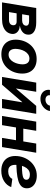

<svg xmlns="http://www.w3.org/2000/svg" viewBox="1104 -1910 817 3066"><g transform="rotate(90 1513.0 -376.5)"><path d="M17.5 0 107.8 -545.9H339.1Q439.8 -545.9 491.5 -507.1Q543.2 -468.2 531.2 -398.1Q524.2 -354.2 486.9 -324.6Q449.7 -295 389.3 -284.5Q436.7 -281.1 467.8 -262.4Q498.9 -243.6 512.4 -214.2Q526 -184.8 519.9 -148.8Q512.3 -102.4 482 -69Q451.6 -35.5 401.7 -17.7Q351.8 0 284.8 0ZM172.4 -111.2H303.2Q334.1 -111.2 355.3 -126Q376.5 -140.9 381.3 -168.3Q386.3 -197.8 371.2 -215.5Q356.1 -233.1 323.2 -233.1H192.6ZM207 -320.8H305.2Q339.6 -320.8 362.2 -335.7Q384.9 -350.6 389.1 -377.2Q393.4 -403.4 374.9 -417.8Q356.3 -432.1 320.4 -432.1H225.6Z M845 10.7Q771.2 10.7 719.3 -17.6Q667.5 -45.8 640.1 -97.2Q612.8 -148.5 612.8 -217.2Q612.8 -283 633.7 -343.2Q654.6 -403.4 694.5 -450.7Q734.4 -498 791.8 -525.4Q849.1 -552.7 922.2 -552.7Q995.8 -552.7 1047.7 -524.6Q1099.7 -496.5 1127 -445.1Q1154.4 -393.8 1154.4 -324.6Q1154.4 -258.7 1133.6 -198.5Q1112.8 -138.2 1072.8 -91.1Q1032.8 -43.9 975.5 -16.6Q918.1 10.7 845 10.7ZM850.1 -104.6Q890.9 -104.6 920.7 -126.5Q950.4 -148.3 969.6 -182.7Q988.7 -217.1 998 -256Q1007.2 -294.9 1007.2 -328.7Q1007.2 -361.5 997.2 -385.9Q987.1 -410.3 967.2 -423.9Q947.3 -437.5 916.9 -437.5Q876 -437.5 846.3 -415.9Q816.5 -394.3 797.3 -360.1Q778.2 -325.8 768.9 -287.1Q759.7 -248.3 759.7 -214Q759.7 -165.1 782.3 -134.9Q804.8 -104.6 850.1 -104.6Z M1706.3 0H1559.6L1612.9 -321.3H1608.7L1332.5 0H1208.4L1298.7 -545.9H1445.1L1392.3 -226H1396.3L1670.4 -545.9H1796.6ZM1558.4 -613.3Q1510.7 -613.3 1476 -633.6Q1441.3 -653.9 1425 -688.3Q1408.6 -722.7 1415.5 -765H1501Q1495.9 -734.2 1516.2 -713.8Q1536.6 -693.5 1572.1 -693.5Q1595.6 -693.5 1615.8 -702.8Q1636.1 -712 1649.7 -728.2Q1663.3 -744.3 1666.4 -765H1752.5Q1745.6 -722.7 1717.5 -688.2Q1689.4 -653.6 1647.9 -633.5Q1606.4 -613.3 1558.4 -613.3Z M2278.3 -339.3 2259.1 -222.9H1973.7L1992.9 -339.3ZM2068.2 -545.9 1977.9 0H1831.4L1921.8 -545.9ZM2418.3 -545.9 2328 0H2181.6L2271.9 -545.9Z M2705.4 11.7Q2632.8 11.7 2580.1 -14.9Q2527.4 -41.5 2499 -91.4Q2470.6 -141.2 2470.6 -210.9Q2470.6 -280 2493.4 -342.1Q2516.2 -404.1 2558.2 -451.9Q2600.1 -499.8 2657.6 -527.4Q2715.1 -555 2784.5 -555Q2842.3 -555 2887.9 -535.9Q2933.6 -516.8 2959.9 -481.2Q2986.3 -445.7 2986.3 -396Q2986.3 -345.1 2956.6 -312.3Q2926.8 -279.4 2868.7 -261Q2810.6 -242.6 2725.6 -235.3Q2640.6 -228 2530 -228L2545.2 -316.6Q2638.8 -316.6 2698.4 -319.7Q2758.1 -322.9 2791.1 -331Q2824.2 -339.1 2837.2 -353.2Q2850.2 -367.2 2850.2 -388.8Q2850.2 -414.7 2828.5 -429.7Q2806.9 -444.7 2769.4 -444.7Q2721.6 -444.7 2690.8 -419.9Q2660.1 -395.2 2642.9 -357.5Q2625.7 -319.8 2618.8 -279.7Q2611.8 -239.5 2611.8 -208.5Q2611.8 -177.4 2621.4 -152.4Q2631 -127.5 2653.9 -113Q2676.8 -98.6 2716.1 -98.6Q2758 -98.6 2790 -115.9Q2821.9 -133.2 2835.8 -164.1L2967.4 -146.7Q2940.6 -75.1 2871.1 -31.7Q2801.5 11.7 2705.4 11.7Z"/></g></svg>

Font: Inter
Style: Italic
Weight: 400
Italic angle: -9.3988°
Designer: Rasmus Andersson
Foundry: rsms
Version: Version 4.001;git-66647c0bb